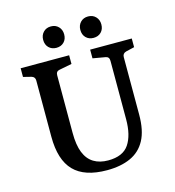

<svg xmlns="http://www.w3.org/2000/svg" viewBox="-109 -818 838 918"><g transform="rotate(-15 310.0 -359.0)"><path d="M585 -570V-527L543 -517Q525 -512 525 -494V-209Q525 -131 499.5 -83.5Q474 -36 425.5 -14Q377 8 309 8Q198 8 145 -46.5Q92 -101 92 -216V-494Q92 -512 75 -517L35 -527V-570H275V-527L213 -515Q195 -512 195 -492V-207Q195 -147 210 -109.5Q225 -72 254.5 -54Q284 -36 326 -36Q399 -36 429 -80.5Q459 -125 459 -204V-493Q459 -513 442 -516L379 -527V-570ZM278 -673Q278 -649 263.5 -634.5Q249 -620 226 -620Q203 -620 188.5 -634.5Q174 -649 174 -673Q174 -696 188.5 -711Q203 -726 226 -726Q249 -726 263.5 -711Q278 -696 278 -673ZM462 -673Q462 -649 447.5 -634.5Q433 -620 410 -620Q387 -620 372.5 -634.5Q358 -649 358 -673Q358 -696 372.5 -711Q387 -726 410 -726Q433 -726 447.5 -711Q462 -696 462 -673Z"/></g></svg>

Font: Yrsa Medium
Style: Regular
Weight: 500
Designer: Anna Giedrys (Yrsa+Rasa design), David Brezina (Yrsa art-direction, Rasa art-direction, design)
Foundry: Rosetta Type Foundry
Version: Version 2.004